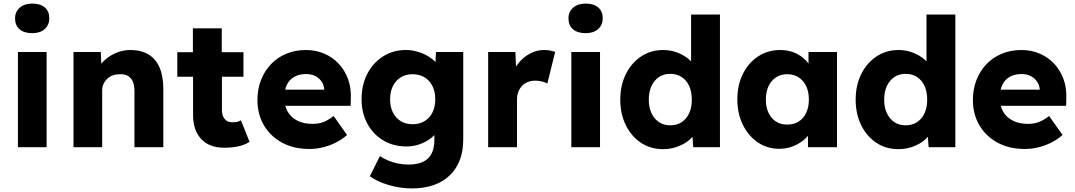

<svg xmlns="http://www.w3.org/2000/svg" viewBox="-20 -821 5999 1071"><path d="M80 0V-531H240V0ZM64 -719Q64 -755 90 -778Q116 -801 160 -801Q205 -801 230 -779.5Q255 -758 255 -719Q255 -682 229.5 -659Q204 -636 160 -636Q115 -636 89.5 -657.5Q64 -679 64 -719Z M390 -531H542L547 -423L515 -411Q526 -447 554.5 -476.5Q583 -506 623 -524Q663 -542 707 -542Q767 -542 808 -517.5Q849 -493 870 -444.5Q891 -396 891 -326V0H730V-313Q730 -345 721 -366Q712 -387 693.5 -397.5Q675 -408 648 -407Q627 -407 609 -400.5Q591 -394 578 -381.5Q565 -369 557.5 -353Q550 -337 550 -318V0H471Q443 0 423 0Q403 0 390 0Z M1056 -530V-663H1217V-530H1338V-393H1218V-230V-206Q1218 -176 1233 -157.5Q1248 -139 1275 -139Q1292 -139 1301.5 -141Q1311 -143 1324 -150L1372 -30Q1323 3 1231 3Q1147 3 1102 -46Q1057 -95 1057 -178V-230V-393H969V-530Z M1416 -263Q1416 -324 1436 -375Q1456 -426 1492 -463.5Q1528 -501 1577.5 -521.5Q1627 -542 1686 -542Q1742 -542 1788.5 -522Q1835 -502 1869 -466Q1903 -430 1921 -381Q1939 -332 1937 -274L1936 -231H1513L1490 -321H1806L1789 -302V-322Q1787 -347 1773.5 -366.5Q1760 -386 1738 -397Q1716 -408 1688 -408Q1649 -408 1621.5 -392.5Q1594 -377 1580 -347.5Q1566 -318 1566 -275Q1566 -231 1584.5 -198.5Q1603 -166 1638.5 -148Q1674 -130 1723 -130Q1757 -130 1783.5 -140Q1810 -150 1841 -174L1916 -68Q1885 -41 1850 -24Q1815 -7 1778.5 1.5Q1742 10 1706 10Q1618 10 1553 -25.5Q1488 -61 1452 -122.5Q1416 -184 1416 -263Z M2043 162 2099 50Q2120 64 2145.5 74.5Q2171 85 2199 91Q2227 97 2256 97Q2307 97 2339 82Q2371 67 2387 36.5Q2403 6 2403 -40V-129L2434 -124Q2427 -91 2399.5 -64Q2372 -37 2332 -20.5Q2292 -4 2247 -4Q2175 -4 2118.5 -37.5Q2062 -71 2029.5 -130.5Q1997 -190 1997 -268Q1997 -348 2029 -409.5Q2061 -471 2117 -506.5Q2173 -542 2243 -542Q2273 -542 2300.5 -535Q2328 -528 2351.5 -516.5Q2375 -505 2393.5 -489.5Q2412 -474 2423.5 -456Q2435 -438 2439 -419L2406 -411L2412 -531H2564V-43Q2564 22 2544.5 72.5Q2525 123 2487.5 158.5Q2450 194 2397 212Q2344 230 2277 230Q2212 230 2147.5 211Q2083 192 2043 162ZM2408 -267Q2408 -309 2392.5 -340.5Q2377 -372 2348.5 -389.5Q2320 -407 2281 -407Q2243 -407 2215 -389.5Q2187 -372 2171.5 -340.5Q2156 -309 2156 -267Q2156 -225 2171.5 -194Q2187 -163 2215 -145.5Q2243 -128 2281 -128Q2320 -128 2348.5 -145.5Q2377 -163 2392.5 -194Q2408 -225 2408 -267Z M2703 0V-531H2855L2862 -358L2832 -391Q2844 -434 2871.5 -468Q2899 -502 2936 -522Q2973 -542 3015 -542Q3033 -542 3048.5 -539Q3064 -536 3077 -532L3033 -355Q3022 -362 3003.5 -366.5Q2985 -371 2965 -371Q2943 -371 2924 -363.5Q2905 -356 2892 -342Q2879 -328 2871.5 -309Q2864 -290 2864 -266V0Z M3167 0V-531H3327V0ZM3151 -719Q3151 -755 3177 -778Q3203 -801 3247 -801Q3292 -801 3317 -779.5Q3342 -758 3342 -719Q3342 -682 3316.5 -659Q3291 -636 3247 -636Q3202 -636 3176.5 -657.5Q3151 -679 3151 -719Z M3440 -265Q3440 -345 3471 -407.5Q3502 -470 3556 -506Q3610 -542 3680 -542Q3716 -542 3749 -531Q3782 -520 3809 -501Q3836 -482 3853 -457.5Q3870 -433 3873 -407L3835 -398V-740H3996V0H3847L3838 -121L3870 -116Q3867 -91 3850.5 -68Q3834 -45 3808 -27.5Q3782 -10 3748.5 0.5Q3715 11 3678 11Q3609 11 3555.5 -24.5Q3502 -60 3471 -122.5Q3440 -185 3440 -265ZM3839 -265Q3839 -309 3824.5 -341Q3810 -373 3783 -391Q3756 -409 3719 -409Q3682 -409 3655.5 -391Q3629 -373 3614 -341Q3599 -309 3599 -265Q3599 -222 3614 -190Q3629 -158 3655.5 -140Q3682 -122 3719 -122Q3756 -122 3783 -140Q3810 -158 3824.5 -190Q3839 -222 3839 -265Z M4093 -266Q4093 -347 4124 -409Q4155 -471 4209 -506.5Q4263 -542 4332 -542Q4370 -542 4401.5 -531Q4433 -520 4457 -500.5Q4481 -481 4498 -455.5Q4515 -430 4523 -401L4490 -405V-531H4649V0H4487V-128L4523 -129Q4515 -101 4497 -76Q4479 -51 4453 -32Q4427 -13 4395 -2Q4363 9 4327 9Q4260 9 4207.5 -26.5Q4155 -62 4124 -124.5Q4093 -187 4093 -266ZM4492 -266Q4492 -309 4477 -340.5Q4462 -372 4435 -389.5Q4408 -407 4371 -407Q4335 -407 4308.5 -389.5Q4282 -372 4267 -340.5Q4252 -309 4252 -266Q4252 -223 4267 -191.5Q4282 -160 4308.5 -143Q4335 -126 4371 -126Q4408 -126 4435 -143Q4462 -160 4477 -191.5Q4492 -223 4492 -266Z M4753 -265Q4753 -345 4784 -407.5Q4815 -470 4869 -506Q4923 -542 4993 -542Q5029 -542 5062 -531Q5095 -520 5122 -501Q5149 -482 5166 -457.5Q5183 -433 5186 -407L5148 -398V-740H5309V0H5160L5151 -121L5183 -116Q5180 -91 5163.5 -68Q5147 -45 5121 -27.5Q5095 -10 5061.5 0.5Q5028 11 4991 11Q4922 11 4868.5 -24.5Q4815 -60 4784 -122.5Q4753 -185 4753 -265ZM5152 -265Q5152 -309 5137.5 -341Q5123 -373 5096 -391Q5069 -409 5032 -409Q4995 -409 4968.5 -391Q4942 -373 4927 -341Q4912 -309 4912 -265Q4912 -222 4927 -190Q4942 -158 4968.5 -140Q4995 -122 5032 -122Q5069 -122 5096 -140Q5123 -158 5137.5 -190Q5152 -222 5152 -265Z M5407 -263Q5407 -324 5427 -375Q5447 -426 5483 -463.5Q5519 -501 5568.5 -521.5Q5618 -542 5677 -542Q5733 -542 5779.5 -522Q5826 -502 5860 -466Q5894 -430 5912 -381Q5930 -332 5928 -274L5927 -231H5504L5481 -321H5797L5780 -302V-322Q5778 -347 5764.5 -366.5Q5751 -386 5729 -397Q5707 -408 5679 -408Q5640 -408 5612.5 -392.5Q5585 -377 5571 -347.5Q5557 -318 5557 -275Q5557 -231 5575.5 -198.5Q5594 -166 5629.5 -148Q5665 -130 5714 -130Q5748 -130 5774.5 -140Q5801 -150 5832 -174L5907 -68Q5876 -41 5841 -24Q5806 -7 5769.5 1.5Q5733 10 5697 10Q5609 10 5544 -25.5Q5479 -61 5443 -122.5Q5407 -184 5407 -263Z"/></svg>

Font: Mach
Style: Bold
Weight: 700
Version: Version 1.002